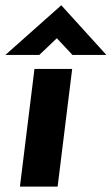

<svg xmlns="http://www.w3.org/2000/svg" viewBox="-29 -693 415 713"><path d="M239 -437 185 0H45L99 -437ZM240 -489 182 -551 117 -489H-9L198 -673H199L366 -489Z"/></svg>

Font: Josefin Sans
Style: Bold Italic
Weight: 700
Italic angle: -7°
Designer: Santiago Orozco
Foundry: Typemade
Version: Version 2.000